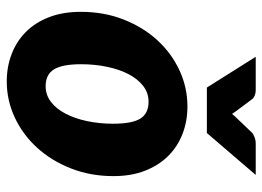

<svg xmlns="http://www.w3.org/2000/svg" viewBox="-124 -644 776 568"><g transform="rotate(90 264.0 -360.0)"><path d="M15 0ZM235 -107Q261 -107 281.5 -122.8Q302 -138.5 316.2 -165.8Q330.5 -193 338.2 -229.2Q346 -265.5 346 -306.5Q346 -363 330.8 -387.2Q315.5 -411.5 281 -411.5Q255 -411.5 234.5 -395.8Q214 -380 199.8 -353Q185.5 -326 177.8 -289.5Q170 -253 170 -212Q170 -156.5 185.2 -131.8Q200.5 -107 235 -107ZM221 8Q177.5 8 139.8 -6.5Q102 -21 74.2 -48.8Q46.5 -76.5 30.8 -117.2Q15 -158 15 -211Q15 -280 37.8 -337.8Q60.5 -395.5 99 -437.5Q137.5 -479.5 188.2 -503Q239 -526.5 295 -526.5Q338.5 -526.5 376 -512Q413.5 -497.5 441.2 -469.8Q469 -442 485 -401.2Q501 -360.5 501 -307.5Q501 -239.5 478.2 -181.8Q455.5 -124 417 -81.8Q378.5 -39.5 327.8 -15.8Q277 8 221 8ZM148 -728.5H246.5Q255 -728.5 262 -725.8Q269 -723 272.5 -719L306.5 -673.5Q309 -670 311.8 -666.2Q314.5 -662.5 317 -658.5Q323.5 -666.5 330.5 -673.5L374 -719Q378.5 -722 386.5 -725.2Q394.5 -728.5 403 -728.5H497.5L373.5 -584H239Z"/></g></svg>

Font: Lato Black
Style: Italic
Weight: 900
Italic angle: -7°
Designer: Lukasz Dziedzic
Foundry: tyPoland Lukasz Dziedzic
Version: Version 2.007; 2014-02-27